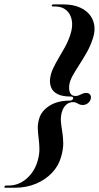

<svg xmlns="http://www.w3.org/2000/svg" viewBox="-94 -738 451 876"><path d="M240 -288.5Q241.5 -297.5 229.5 -297.5Q191 -297.5 169.5 -308.2Q148 -319 140 -337.5Q132 -356 134.5 -379Q137.5 -403 148.5 -426.2Q159.5 -449.5 174 -473.8Q188.5 -498 203 -524.2Q217.5 -550.5 227 -580Q239 -616.5 233.5 -645.8Q228 -675 208.2 -691.8Q188.5 -708.5 158 -708.5H146Q144 -708.5 142.8 -710Q141.5 -711.5 142.5 -714Q143 -716 144.8 -717Q146.5 -718 149 -718H193Q246.5 -718 282.5 -697.8Q318.5 -677.5 331.2 -642Q344 -606.5 329.5 -562Q317.5 -525.5 300.2 -495.8Q283 -466 266.5 -440.5Q250 -415 237.5 -392.8Q225 -370.5 222 -350Q219.5 -328.5 225.8 -314.2Q232 -300 251 -300Q259 -300 266.8 -303.5Q274.5 -307 282.2 -310.5Q290 -314 299 -314Q311.5 -314 317.2 -306Q323 -298 320 -286.5Q316.5 -274.5 306.5 -266.8Q296.5 -259 283.5 -259Q274 -259 267.5 -262.2Q261 -265.5 254.5 -268.8Q248 -272 240 -272Q219.5 -272 206.5 -258.8Q193.5 -245.5 188 -226Q182 -203.5 184 -182Q186 -160.5 190 -137Q194 -113.5 194.5 -85.8Q195 -58 185 -23Q173.5 18.5 143.5 50.2Q113.5 82 70 100.2Q26.5 118.5 -25.5 118.5H-69.5Q-72.5 118.5 -73.5 117Q-74.5 115.5 -73.5 113.5Q-73 110.5 -71 109.5Q-69 108.5 -66.5 108.5H-54.5Q-9 108.5 27.5 76.8Q64 45 78 -5Q86 -33 85.8 -57.5Q85.5 -82 82.5 -105Q79.5 -128 78.5 -150.5Q77.5 -173 84.5 -196Q94 -231 131 -255Q168 -279 224.5 -279Q231 -279 234.8 -281.5Q238.5 -284 240 -288.5Z"/></svg>

Font: Fraunces 120pt SemiBold
Style: Italic
Weight: 600
Italic angle: -16°
Version: Version 1.000;[b76b70a41]